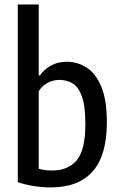

<svg xmlns="http://www.w3.org/2000/svg" viewBox="-20 -828 532 858"><path d="M206 9.5Q169.5 9.5 130 3.2Q90.5 -3 59.5 -14V-808H153V-491H158.5Q175.5 -516.5 206.2 -534.2Q237 -552 278.5 -552Q326 -552 366.8 -526.2Q407.5 -500.5 432.5 -441.2Q457.5 -382 457.5 -281Q457.5 -133 394 -61.8Q330.5 9.5 206 9.5ZM212 -66Q284 -66 322.8 -111.8Q361.5 -157.5 361.5 -272.5Q361.5 -353.5 346.2 -396.5Q331 -439.5 304.8 -455.2Q278.5 -471 245 -471Q218.5 -471 193.2 -458Q168 -445 153 -420V-74Q164.5 -70.5 180.8 -68.2Q197 -66 212 -66Z"/></svg>

Font: Encode Sans Condensed Medium
Style: Regular
Weight: 500
Width: 3
Designer: Multiple Designers
Foundry: Impallari Type
Version: Version 3.000; ttfautohint (v1.8.3) -l 8 -r 50 -G 200 -x 14 